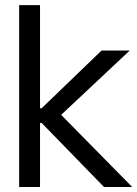

<svg xmlns="http://www.w3.org/2000/svg" viewBox="-20 -748 549 768"><path d="M56.6 0H140.1V-256.3H146.5L396 0H508.8L224.6 -288.6L499 -545.9H386.2L146.5 -314.9H140.1V-727.5H56.6Z"/></svg>

Font: Guggenheim Sans Display
Style: Regular
Weight: 400
Designer: Modified by Tom Baber under direction of Pentagram Design 2023
Foundry: rsms
Version: Version 1.001;Glyphs 3.1.2 (3151)